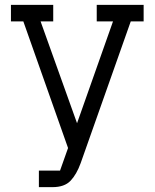

<svg xmlns="http://www.w3.org/2000/svg" viewBox="-20 -770 636 790"><path d="M76 -682H25V-750H199V-682H147L297 -263L445 -682H378V-750H571V-682H518L312 -99Q295 -52 270 -26Q245 0 196 0H140V-68H227L260 -161Z"/></svg>

Font: Kelly Slab
Style: Regular
Weight: 400
Designer: Denis Masharov
Foundry: Denis Masharov
Version: Version 1.001